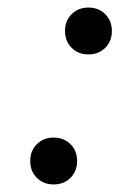

<svg xmlns="http://www.w3.org/2000/svg" viewBox="-20 -476 320 508"><path d="M77.5 -5.5Q60 -23 60 -50Q60 -77 77.5 -94.5Q95 -112 122 -112Q149 -112 166.5 -94.5Q184 -77 184 -50Q184 -23 166.5 -5.5Q149 12 122 12Q95 12 77.5 -5.5ZM169.5 -349.5Q152 -367 152 -394Q152 -421 169.5 -438.5Q187 -456 214 -456Q241 -456 258.5 -438.5Q276 -421 276 -394Q276 -367 258.5 -349.5Q241 -332 214 -332Q187 -332 169.5 -349.5Z"/></svg>

Font: Old Standard TT
Style: Italic
Weight: 400
Italic angle: -15.2°
Designer: Alexey Kryukov <alexios@thessalonica.org.ru>
Version: Version 2.2